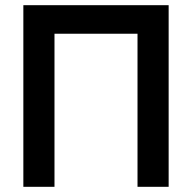

<svg xmlns="http://www.w3.org/2000/svg" viewBox="-20 -720 740 740"><path d="M70 -700H630V0H510V-590H190V0H70Z"/></svg>

Font: PT Root UI Bold
Style: Regular
Weight: 700
Designer: Vitaly Kuzmin
Foundry: ParaType Ltd.
Version: Version 2.000G